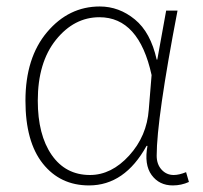

<svg xmlns="http://www.w3.org/2000/svg" viewBox="-20 -560 627 593"><path d="M254.9 12.7Q166 12.7 112.3 -54.7Q58.6 -122.1 58.6 -249Q58.6 -381.8 125.5 -460.9Q192.4 -540 288.1 -540Q347.7 -540 396.5 -500Q445.3 -460 463.9 -376H465.8L493.2 -527.3H528.3Q463.9 -192.4 463.9 -79.1Q463.9 -52.7 479 -36.1Q494.1 -19.5 516.6 -19.5Q533.2 -19.5 554.7 -28.3L563.5 2Q540 12.7 513.7 12.7Q471.7 12.7 448.2 -19.5Q424.8 -51.8 435.5 -109.4H432.6Q365.2 12.7 254.9 12.7ZM257.8 -19.5Q324.2 -19.5 378.9 -79.6Q433.6 -139.6 439.5 -221.7L448.2 -328.1Q409.2 -506.8 287.1 -506.8Q209 -506.8 152.8 -437Q96.7 -367.2 96.7 -249Q96.7 -143.6 139.6 -81.5Q182.6 -19.5 257.8 -19.5Z"/></svg>

Font: Bpmf Zihi Sans ExtraLight
Style: ExtraLight
Weight: 250
Foundry: But Ko
Version: Version 1.320